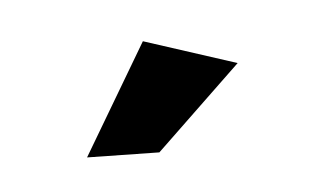

<svg xmlns="http://www.w3.org/2000/svg" viewBox="-33 -809 417 253"><g transform="rotate(-10 175.0 -683.0)"><path d="M168 -757 69 -619 164 -609 286 -707Z"/></g></svg>

Font: Argentum Sans
Style: Regular
Weight: 400
Designer: Julieta Ulanovsky
Foundry: Julieta Ulanovsky
Version: Version 5.001;March 29, 2019;FontCreator 11.5.0.2425 64-bit